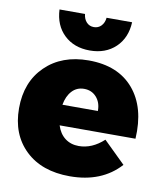

<svg xmlns="http://www.w3.org/2000/svg" viewBox="-86 -835 780 912"><g transform="rotate(10 304.5 -379.0)"><path d="M127 -765.1H250Q252.4 -740.7 266.4 -725.8Q280.3 -710.9 301.8 -710.9Q323.2 -710.9 337.4 -725.8Q351.6 -740.7 354 -765.1H477.1Q473.6 -689 425.8 -643.6Q377.9 -598.1 301.8 -598.1Q225.6 -598.1 178 -643.6Q130.4 -689 127 -765.1ZM306.2 -550.8Q448.2 -550.8 523.2 -462.6Q598.1 -374.5 588.9 -223.1H223.1Q235.4 -184.1 262.9 -163.1Q290.5 -142.1 329.1 -142.1Q393.1 -142.1 449.2 -193.8L554.2 -90.8Q465.8 6.8 312 6.8Q176.3 6.8 97.7 -68.6Q19 -144 19 -270Q19 -397 97.9 -473.9Q176.8 -550.8 306.2 -550.8ZM390.1 -321.8Q390.6 -362.3 367.7 -388.2Q344.7 -414.1 308.1 -414.1Q272.9 -414.1 249.8 -389.2Q226.6 -364.3 219.2 -321.8Z"/></g></svg>

Font: Montserrat-Arabic ExtraBold
Style: Regular
Weight: 800
Designer: Mohamed Gaber
Foundry: Kief Type Foundry
Version: Version 5.008;PS 005.008;hotconv 1.0.88;makeotf.lib2.5.64775